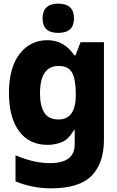

<svg xmlns="http://www.w3.org/2000/svg" viewBox="-20 -783 640 1051"><path d="M385 -682Q385 -763 299 -763Q213 -763 213 -682Q213 -603 299 -603Q385 -603 385 -682ZM199 -272Q199 -422 301 -422Q355 -422 375 -384.5Q395 -347 395 -266V-263Q395 -129 300 -129Q245 -129 222 -167Q199 -205 199 -272ZM549 -18V-552H421L393 -480H387Q331 -563 240 -563Q145 -563 87 -487.5Q29 -412 29 -274Q29 -141 84 -65.5Q139 10 240 10Q283 10 319.5 -5.5Q356 -21 385 -71H389Q389 -55 389 -40Q389 -25 389 -5V7Q389 110 253 110Q212 110 165.5 100Q119 90 65 67V210Q158 248 259 248Q414 248 481.5 179Q549 110 549 -18Z"/></svg>

Font: Noto Sans Mono UI ExtraBold
Style: Regular
Weight: 800
Designer: Monotype Design team
Foundry: Monotype Imaging Inc.
Version: 1.000